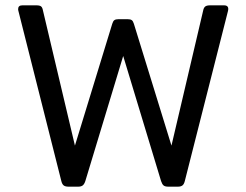

<svg xmlns="http://www.w3.org/2000/svg" viewBox="-20 -700 924 720"><path d="M210 -21 49 -659Q48 -662 48 -666Q48 -680 64 -680H116Q129 -680 134 -676Q139 -672 141 -661L261 -154L401 -611Q404 -621 409 -624.5Q414 -628 424 -628H459Q469 -628 474 -624.5Q479 -621 482 -611L623 -154L742 -661Q744 -671 749.5 -675.5Q755 -680 768 -680H820Q840 -680 835 -659L673 -21Q670 -9 664 -4.5Q658 0 647 0H611Q599 0 593.5 -4.5Q588 -9 584 -21L442 -490L300 -21Q296 -9 290 -4.5Q284 0 273 0H237Q225 0 219 -4.5Q213 -9 210 -21Z"/></svg>

Font: Mitr Light
Style: Regular
Weight: 300
Designer: Thanarat Vachiruckul
Foundry: Cadson Demak
Version: Version 1.003